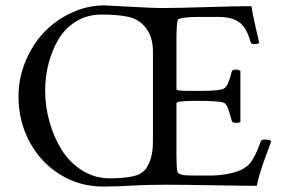

<svg xmlns="http://www.w3.org/2000/svg" viewBox="-20 -687 1057 714"><path d="M48.8 -328.1Q48.8 -396.5 75.2 -459.7Q101.6 -522.9 145 -568.1Q188.5 -613.3 247.1 -640.1Q305.7 -667 368.2 -667Q373.5 -667 464.1 -661.9Q554.7 -656.7 592.8 -657.2Q638.2 -657.2 748.5 -660.6Q858.9 -664.1 915 -664.1Q918.9 -635.3 930.2 -587.9Q941.4 -540.5 943.8 -527.8Q939 -522.9 925.8 -522.9Q913.6 -522.9 912.1 -529.8Q897 -585.4 868.9 -604.7Q840.8 -624 795.9 -624H710Q700.2 -624 687 -623.3Q673.8 -622.6 658.2 -619.9Q642.6 -617.2 641.1 -612.8Q636.2 -596.7 636.2 -542V-355Q636.2 -349.1 679.2 -349.1H731.9Q798.8 -349.1 813.5 -358.2Q828.1 -367.2 839.4 -411.6Q839.8 -413.6 840.1 -414.8Q840.3 -416 840.8 -417.7Q841.3 -419.4 841.8 -420.9Q843.3 -428.2 856.9 -428.2Q868.7 -428.2 874 -422.9V-233.9Q870.1 -230 857.9 -230Q844.7 -230 841.8 -237.8Q831.1 -277.3 826.2 -288.3Q821.3 -299.3 814 -304.2Q801.3 -312 708 -312Q636.2 -312 636.2 -303.2V-112.8Q636.2 -48.8 642.1 -43.9Q651.4 -37.1 664.6 -35.6Q677.7 -34.2 712.9 -34.2H761.2Q797.4 -34.2 832 -41.3Q866.7 -48.3 887.2 -61Q898.9 -67.9 908 -77.9Q917 -87.9 925 -103.5Q933.1 -119.1 937.7 -130.1Q942.4 -141.1 950.2 -162.1Q951.7 -168 963.9 -168Q982.9 -168 988.8 -162.1Q984.4 -149.4 973.6 -120.6Q962.9 -91.8 956.8 -74.2Q950.7 -56.6 944.1 -33.9Q937.5 -11.2 935.1 3.9Q883.8 3.9 773.7 2Q663.6 0 594.2 0Q519.5 0 476.1 2.9Q415.5 6.8 362.8 6.8Q276.4 6.8 204.1 -37.6Q131.8 -82 90.3 -158.9Q48.8 -235.8 48.8 -328.1ZM147.9 -350.1Q147.9 -291 164.1 -233.6Q180.2 -176.3 209.7 -129.2Q239.3 -82 285.9 -53Q332.5 -23.9 388.2 -23.9Q439.9 -23.9 474.6 -31.5Q509.3 -39.1 524.9 -63Q536.1 -80.1 541.5 -100.6Q546.9 -121.1 547.9 -137.2Q548.8 -153.3 548.8 -187V-495.1Q548.8 -557.1 514.2 -592.8Q491.2 -617.2 454.1 -625Q417 -632.8 356.9 -632.8Q304.7 -632.8 263.4 -607.7Q222.2 -582.5 197.8 -541.3Q173.3 -500 160.6 -450.9Q147.9 -401.9 147.9 -350.1Z"/></svg>

Font: Crimson
Style: Roman
Weight: 400
Version: Version 0.8